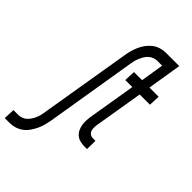

<svg xmlns="http://www.w3.org/2000/svg" viewBox="-360 -830 1139 1139"><g transform="rotate(45 209.5 -260.0)"><path d="M-81 215 -78 145H-37Q-23 145 -8.5 139.5Q6 134 16.5 124Q27 114 35 101.5Q43 89 49 75Q55 61 58 47.5Q61 34 63 20L158 -551Q161 -572 167 -593.5Q173 -615 182 -635.5Q191 -656 205 -675Q219 -694 237.5 -708Q256 -722 277.5 -728.5Q299 -735 320 -735H411L400 -665H318Q305 -665 290.5 -659.5Q276 -654 265 -644Q254 -634 246.5 -621.5Q239 -609 233 -595Q227 -581 223.5 -567.5Q220 -554 218 -540L124 31Q120 52 114.5 73.5Q109 95 99 115.5Q89 136 76 155Q63 174 44 188Q25 202 3.5 208.5Q-18 215 -40 215ZM372 0Q353 0 335.5 -4.5Q318 -9 304.5 -20.5Q291 -32 283.5 -47.5Q276 -63 273 -81Q270 -99 271 -117.5Q272 -136 275 -155L324 -450H265L268 -520H336L371 -735H433L398 -520H475L472 -450H386L335 -143Q333 -131 333 -118Q333 -105 337 -94Q341 -83 351 -76.5Q361 -70 374 -70H395L394 0Z"/></g></svg>

Font: Iosevka Curly
Style: Italic
Weight: 400
Italic angle: -9°
Monospace: yes
Designer: Belleve Invis
Foundry: Belleve Invis
Version: Version 22.1.2; ttfautohint (v1.8.4)